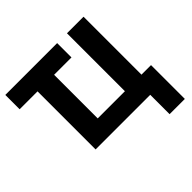

<svg xmlns="http://www.w3.org/2000/svg" viewBox="-174 -699 1024 1024"><g transform="rotate(-45 338.0 -187.0)"><path d="M391 -425H260V-96H465V-533H590V-96H662V159H547V13H135V-425H0V-533H391Z"/></g></svg>

Font: Repo
Style: DemiBold
Weight: 600
Designer: Stefan Peev
Foundry: Context Ltd
Version: Version 001.000